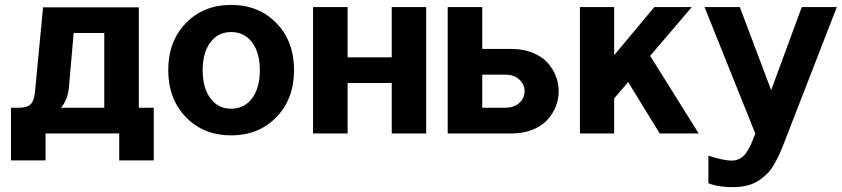

<svg xmlns="http://www.w3.org/2000/svg" viewBox="-20 -545 3437 784"><path d="M155.8 -515.1H546.9V-105H607.9V109.9H466.8V0H166V109.9H24.9V-105H56.2Q89.8 -105 104.7 -119.1Q119.6 -133.3 123 -170.9ZM261.2 -186Q256.8 -138.2 229 -105H405.8V-410.2H280.8Z M1108.6 -450.7Q1180.7 -376.5 1180.7 -258.8Q1180.7 -141.1 1108.6 -66.7Q1036.6 7.8 923.8 7.8Q811 7.8 739 -66.7Q667 -141.1 667 -258.8Q667 -376.5 739 -450.7Q811 -524.9 923.8 -524.9Q1036.6 -524.9 1108.6 -450.7ZM807.6 -258.8Q807.6 -186 839.1 -143.6Q870.6 -101.1 923.8 -101.1Q977.5 -101.1 1009.3 -143.6Q1041 -186 1041 -258.8Q1041 -330.1 1009.3 -372.1Q977.5 -414.1 923.8 -414.1Q870.6 -414.1 839.1 -372.1Q807.6 -330.1 807.6 -258.8Z M1258.3 -516.1H1399.4V-311H1579.6V-516.1H1720.2V0H1579.6V-206.1H1399.4V0H1258.3Z M1808.1 -516.1H1949.2V-345.2H2068.4Q2114.7 -345.2 2152.6 -330.6Q2190.4 -315.9 2213.6 -291.3Q2236.8 -266.6 2249 -236.1Q2261.2 -205.6 2261.2 -172.9Q2261.2 -139.6 2249 -109.1Q2236.8 -78.6 2213.6 -54Q2190.4 -29.3 2152.8 -14.6Q2115.2 0 2068.4 0H1808.1ZM1949.2 -240.2V-105H2042Q2079.6 -105 2100.8 -125Q2122.1 -145 2122.1 -172.9Q2122.1 -199.7 2100.8 -220Q2079.6 -240.2 2042 -240.2Z M2348.1 0V-516.1H2487.8V-319.8L2651.9 -516.1H2804.7L2634.8 -316.9L2833 0H2673.8L2544.9 -210L2487.8 -143.1V0Z M3064 0 2856.9 -516.1H3001L3128.9 -176.8L3253.9 -516.1H3397L3176.8 50.8Q3167.5 74.7 3159.2 92Q3150.9 109.4 3138.2 130.6Q3125.5 151.9 3110.6 166.3Q3095.7 180.7 3075.7 193.6Q3055.7 206.5 3029.3 212.9Q3002.9 219.2 2971.7 219.2Q2912.6 219.2 2872.6 203.1V90.8Q2936 110.8 2966.8 110.8Q2984.9 110.8 2999.5 103.5Q3014.2 96.2 3024.7 81.8Q3035.2 67.4 3042 53.7Q3048.8 40 3056.6 20Z"/></svg>

Font: LT Superior
Style: Bold
Weight: 400
Designer: Daniel Lyons
Foundry: LyonsType
Version: Version 1.000